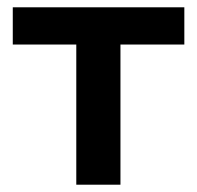

<svg xmlns="http://www.w3.org/2000/svg" viewBox="-20 -506 541 526"><path d="M189 0V-384H15V-486H485V-384H310V0Z"/></svg>

Font: Cantarell
Style: Bold
Weight: 700
Designer: Dave Crossland, Nikolaus Waxweiler, Florian Fecher, Jacques Le Bailly, Eben Sorkin, Alexei Vanyashin, Alexios Zavras, Em
Version: Version 0.303